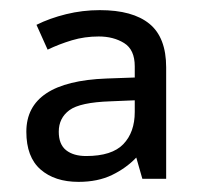

<svg xmlns="http://www.w3.org/2000/svg" viewBox="-20 -742 397 379"><path d="M177 -722Q242 -722 275 -695Q308 -668 308 -609V-389H261L249 -431Q229 -410 201 -396.5Q173 -383 135 -383Q88 -383 60 -407.5Q32 -432 32 -482Q32 -581 190 -587L246 -589V-611Q246 -644 225 -657Q204 -670 175 -670Q147 -670 122 -662.5Q97 -655 74 -644L52 -693Q78 -706 110.5 -714Q143 -722 177 -722ZM198 -542Q138 -540 117 -524.5Q96 -509 96 -482Q96 -457 110.5 -445.5Q125 -434 150 -434Q201 -434 223.5 -457.5Q246 -481 246 -521V-544Z"/></svg>

Font: Noto Music
Style: Regular
Weight: 400
Designer: Monotype Design Team, Benjamin Yang
Foundry: Monotype Imaging Inc.
Version: Version 2.002; ttfautohint (v1.8.4.7-5d5b)